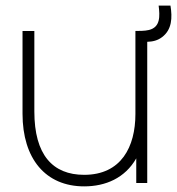

<svg xmlns="http://www.w3.org/2000/svg" viewBox="-20 -650 629 682"><path d="M279 12C355 12 424 -17.5 464 -87.5V0H503V-501.5C523 -502 540.5 -506.5 555.5 -518C591 -544.5 592.5 -587.5 585.5 -630H543.5C548 -593.5 550.5 -553.5 509 -543.5C492.5 -539.5 475.5 -540.5 461 -540V-245C461 -129 411 -29 279 -29C167 -29 102 -100 102 -254V-540H60V-246C60 -86 142 12 279 12Z"/></svg>

Font: Hauora ExtraLight
Style: Regular
Weight: 200
Designer: Mikhail Sharanda
Foundry: WCYS & Co.
Version: Version 1.010